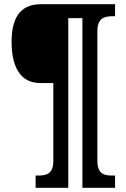

<svg xmlns="http://www.w3.org/2000/svg" viewBox="-20 -780 600 911"><path d="M149 111H304V-694H371V111H526V53H514C475 53 442 46 442 -17V-631C442 -694 475 -703 514 -703H526V-760H173C72 -760 35 -689 35 -582C35 -478 67 -386 171 -386H233V-17C233 46 200 53 160 53H149Z"/></svg>

Font: Noto Serif Georgian Condensed Black
Style: Regular
Weight: 900
Width: 3
Designer: Monotype Design Team, Akaki Razmadze
Foundry: Google LLC
Version: Version 2.003